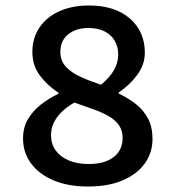

<svg xmlns="http://www.w3.org/2000/svg" viewBox="-20 -668 640 700"><path d="M301 12Q228 12 175 -10.5Q122 -33 93 -72.5Q64 -112 64 -163Q64 -204 82.5 -234.5Q101 -265 130 -287.5Q159 -310 193 -326V-330Q153 -356 125.5 -392.5Q98 -429 98 -479Q98 -530 124.5 -568.5Q151 -607 197.5 -627.5Q244 -648 304 -648Q399 -648 453.5 -600.5Q508 -553 508 -476Q508 -432 480 -394.5Q452 -357 413 -331V-327Q448 -310 475.5 -288.5Q503 -267 519.5 -236Q536 -205 536 -161Q536 -112 508.5 -73Q481 -34 428.5 -11Q376 12 301 12ZM348 -359Q411 -410 411 -469Q411 -497 398.5 -519Q386 -541 361.5 -553.5Q337 -566 302 -566Q258 -566 229 -543Q200 -520 200 -479Q200 -447 219.5 -425.5Q239 -404 272.5 -388.5Q306 -373 348 -359ZM303 -70Q361 -70 394 -95Q427 -120 427 -165Q427 -192 414 -211Q401 -230 377 -244Q353 -258 321 -269.5Q289 -281 251 -294Q226 -280 207 -262Q188 -244 177 -222.5Q166 -201 166 -175Q166 -143 183 -119.5Q200 -96 231 -83Q262 -70 303 -70Z"/></svg>

Font: Source Code Pro ExtraLight SemiBold
Style: Regular
Weight: 600
Monospace: yes
Version: Version 1.018;hotconv 1.0.116;makeotfexe 2.5.65601